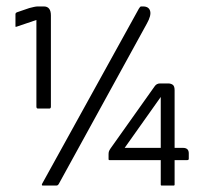

<svg xmlns="http://www.w3.org/2000/svg" viewBox="-20 -576 641 596"><path d="M113 0Q108 0 111 -6L411 -549Q415 -556 418 -556H424Q442 -556 446 -542Q450 -528 436 -503L163 -6Q160 0 155 0ZM93 -514 31 -493Q28 -492 28 -494V-532Q28 -536 33 -538L71 -551Q79 -553 85.5 -554.5Q92 -556 98 -556H116Q138 -556 138 -528V-245Q138 -239 133 -239H98Q93 -239 93 -245ZM479 -79H320Q317 -79 317 -82V-97Q317 -102 318 -105.5Q319 -109 323 -115L460 -308Q466 -317 477 -317H502Q510 -317 516 -313Q522 -309 522 -296V-117H548Q566 -117 566 -100V-83Q566 -79 561 -79H522V-3Q522 0 519 0H482Q479 0 479 -3ZM367 -117H479V-275Z"/></svg>

Font: Zain Light
Style: Regular
Weight: 300
Designer: Zain,Boutros
Foundry: Mobile Telecommunications Company (Zain), 2024
Version: Version 1.51; ttfautohint (v1.8.4)